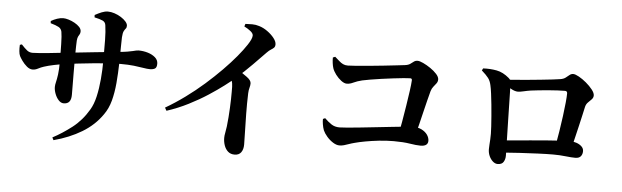

<svg xmlns="http://www.w3.org/2000/svg" viewBox="-51 -983 3993 1232"><g transform="rotate(5 1945.0 -366.5)"><path d="M517 -748.6 516.3 -763.9Q538.8 -776.1 559.8 -784.7Q580.8 -793.2 599.8 -793.2Q619.8 -793.2 642.3 -785.8Q664.9 -778.3 684.5 -766Q704 -753.7 716.3 -739.5Q728.5 -725.2 728.5 -712.7Q728.5 -700.5 722.7 -694.2Q716.9 -687.8 710.9 -676.2Q705 -664.6 703.2 -636.4Q702.2 -606.1 702 -577.1Q701.7 -548.1 701.4 -522.6Q701.1 -497.1 700.9 -475.1Q699.1 -403.7 693.7 -341.1Q688.2 -278.5 674.3 -226.5Q660.4 -174.5 632 -134.8Q582.4 -62.7 503.3 -15.1Q424.2 32.5 323.1 59.4L314.4 42.5Q376.2 9.9 437.7 -37.5Q499.1 -85 541.3 -156.9Q562.8 -192.4 574.7 -244.3Q586.6 -296.3 591.9 -356.9Q597.3 -417.6 597.3 -479.5Q597.6 -554.8 596.8 -609.5Q596.1 -664.2 590.2 -704.4Q587.7 -724.2 570.6 -732.5Q553.6 -740.8 517 -748.6ZM239.1 -700.8Q257.4 -711.5 278.3 -718.7Q299.2 -725.8 318 -725.8Q332.6 -725.8 352.5 -719.8Q372.3 -713.8 391.5 -703.2Q410.7 -692.5 423.2 -679.3Q435.7 -666.1 435.7 -650.8Q435.7 -639.3 431.4 -632.3Q427.1 -625.4 422.6 -616.9Q418.2 -608.5 416.4 -590.3Q415.7 -576.9 415.1 -555.1Q414.4 -533.3 414.3 -509.4Q414.2 -485.5 414.2 -466.5Q414.2 -420.5 414.4 -378.9Q414.6 -337.2 415 -302Q415.4 -266.8 415.4 -240.9Q415.4 -210.9 403.6 -196.4Q391.8 -181.8 367.4 -181.8Q349.3 -181.8 334.3 -198.4Q319.3 -215 310.7 -238.1Q302 -261.2 302 -281.7Q302 -295.1 306.6 -313.4Q311.2 -331.6 315.6 -363Q320 -394.4 320 -446.2Q320 -474.1 319.6 -503.2Q319.2 -532.3 318.7 -558.7Q318.2 -585.1 316.7 -605.9Q315.2 -626.7 313 -638.2Q309 -658 292 -667.4Q275 -676.8 239.9 -686.8ZM54.9 -531.1 67.6 -535.1Q88.8 -511.9 104.2 -499.6Q119.5 -487.2 140.4 -487.2Q156.7 -487.2 186 -489.6Q215.3 -491.9 249.4 -495.4Q283.4 -498.9 314 -502.3Q344.6 -505.7 363.9 -507.7Q395.4 -510.7 440.6 -515.6Q485.8 -520.6 533.9 -525.5Q582 -530.5 623.2 -534.6Q664.4 -538.7 687.2 -541Q724.2 -544.2 746.4 -548Q768.6 -551.7 781.5 -554.9Q794.4 -558.1 802.3 -559.9Q810.2 -561.6 817.7 -561.6Q847.6 -561.6 876.6 -553Q905.5 -544.3 924.7 -527.6Q943.8 -511 943.8 -487.3Q943.8 -462.8 931.9 -455.6Q920 -448.4 899.5 -448.4Q881.7 -448.4 856.8 -452.8Q831.8 -457.2 796 -461.3Q760.1 -465.4 709.6 -465.4Q674.7 -465.4 628.8 -462.3Q582.9 -459.2 534.7 -454.4Q486.5 -449.7 443.5 -444.7Q400.4 -439.7 370.9 -436.2Q323.9 -429.7 285.3 -421.6Q246.6 -413.6 220.6 -404.9Q201.6 -398.8 184.3 -389.6Q166.9 -380.4 150.2 -380.4Q130.7 -380.4 112.4 -395.9Q94.1 -411.4 80.7 -430.4Q67.4 -449.4 62.4 -459.7Q56.9 -471.4 55.2 -490.9Q53.5 -510.4 54.9 -531.1Z M1479.6 -774.4 1485 -791.2Q1505.8 -792.4 1528.8 -792.5Q1551.8 -792.5 1574.3 -785.1Q1602 -776.9 1628.2 -758Q1654.4 -739.2 1671.6 -717.3Q1688.8 -695.3 1688.8 -677Q1688.8 -662.7 1681.6 -655.4Q1674.4 -648.2 1662.7 -641.3Q1651.1 -634.4 1637.1 -619.9Q1604.4 -586.2 1556.2 -537.1Q1508.1 -487.9 1448.4 -436.1Q1427 -417.1 1386.1 -386.2Q1345.3 -355.2 1290 -319.1Q1234.7 -283 1168.1 -249.2Q1101.6 -215.4 1028.9 -191.7L1017.8 -211.1Q1081.3 -248.1 1143.3 -293.4Q1205.4 -338.6 1261.9 -388.5Q1318.5 -438.4 1367 -487.7Q1415.5 -537 1452.5 -581.4Q1489.4 -625.8 1511.9 -660.4Q1538.2 -700.3 1538.2 -720.8Q1538.2 -734.7 1520.3 -748.8Q1502.5 -763 1479.6 -774.4ZM1407.2 -459 1456.5 -500.2Q1493.8 -474.5 1522.5 -453.9Q1551.2 -433.4 1551.2 -413.6Q1551.2 -400.5 1546.9 -385.6Q1542.5 -370.8 1541.5 -349.4Q1539.2 -282.4 1540.2 -216Q1541.1 -149.5 1542.7 -97.6Q1544.3 -45.7 1544.3 -19.5Q1544.3 12.3 1530.3 31.4Q1516.4 50.4 1488.6 50.4Q1462.7 50.4 1446 35.7Q1429.4 21 1421.2 -2.5Q1413.1 -26.1 1413.1 -50.8Q1413.1 -65.5 1416.8 -83.4Q1420.6 -101.4 1423.6 -125.6Q1427.1 -155 1429.3 -185.5Q1431.5 -216 1433 -245.1Q1434.5 -274.2 1435 -300.2Q1435.5 -326.2 1435.5 -347.3Q1435.5 -368.3 1435.3 -381.3Q1435 -405.6 1428 -422.5Q1421.1 -439.3 1407.2 -459Z M2062.8 -625.4 2077.5 -631.2Q2093.6 -617.3 2106.1 -606.1Q2118.6 -594.8 2131.7 -588.5Q2144.8 -582.1 2162.5 -582.1Q2179 -582.1 2215.6 -585.1Q2252.1 -588.1 2298.5 -592.3Q2344.9 -596.4 2391.2 -601.6Q2437.5 -606.7 2474.5 -610.8Q2511.6 -615 2527.6 -617Q2549.5 -619.7 2561.4 -628.3Q2573.3 -637 2583.1 -644.3Q2592.9 -651.6 2606.5 -651.6Q2619.8 -651.6 2643.1 -640.7Q2666.5 -629.8 2690.6 -613.4Q2714.8 -596.9 2731.6 -578.3Q2748.3 -559.7 2748.3 -543.5Q2748.3 -529.4 2739.9 -518.1Q2731.5 -506.9 2721.3 -494.6Q2711.2 -482.4 2706 -464.5Q2699.4 -439 2690.4 -404.4Q2681.5 -369.8 2672 -329.2Q2662.4 -288.6 2651.9 -246.1Q2641.3 -203.6 2630.4 -162.4H2524.4Q2532.6 -203.1 2541.6 -254.6Q2550.5 -306.1 2558.8 -358.6Q2567.2 -411.1 2573.1 -454.6Q2579.1 -498.1 2580.4 -522.9Q2581.4 -535.8 2569.2 -535.8Q2556.2 -535.8 2526.7 -533Q2497.2 -530.2 2460 -525.6Q2422.8 -521 2384.1 -515.7Q2345.5 -510.4 2313.5 -504.8Q2281.4 -499.2 2263.1 -495.2Q2230.6 -487.3 2208.2 -476.5Q2185.8 -465.7 2166.1 -465.7Q2149.7 -465.7 2129.8 -480.7Q2109.9 -495.8 2093.9 -517.1Q2078 -538.5 2071.8 -557.2Q2067.4 -571.1 2064.9 -589.7Q2062.4 -608.4 2062.8 -625.4ZM2033.8 -227 2047.5 -233.1Q2069.8 -211.2 2091.6 -196.7Q2113.5 -182.1 2144.4 -182.1Q2159.5 -182.1 2196.1 -185.3Q2232.7 -188.5 2281.9 -193.6Q2331 -198.7 2383.7 -204.5Q2436.4 -210.2 2483.5 -215.3Q2530.6 -220.4 2564 -223.6Q2597.4 -226.8 2606.8 -226.8Q2643.9 -228.3 2668.9 -215.9Q2693.9 -203.4 2707 -184.5Q2720 -165.5 2720 -145.6Q2720 -129 2708.2 -119.9Q2696.3 -110.8 2671.9 -110.8Q2645.1 -110.8 2603.2 -117.7Q2561.4 -124.6 2499.3 -124.6Q2451.3 -124.6 2403.2 -119.2Q2355.1 -113.7 2315.7 -106.4Q2276.2 -99.1 2251.5 -92.3Q2229.3 -86.6 2213 -80.7Q2196.7 -74.9 2182.7 -70.9Q2168.7 -66.9 2153.6 -66.9Q2133.9 -66.9 2111.8 -80.9Q2089.7 -94.9 2072.1 -115.3Q2054.4 -135.8 2046.2 -154.5Q2039.5 -172.1 2036.2 -193.4Q2032.9 -214.6 2033.8 -227Z M3639.7 -183.1 3536 -188.2Q3543.7 -230.2 3551.9 -280.9Q3560 -331.5 3566.4 -380.4Q3572.8 -429.4 3576.6 -468.4Q3580.3 -507.5 3580.3 -526.4Q3580.3 -541.9 3565.7 -541.9Q3546.3 -541.9 3518 -540.5Q3489.6 -539.1 3457.8 -536.4Q3426 -533.6 3397 -530.6Q3368 -527.6 3347.8 -524.9Q3324.2 -521.4 3301.2 -515.9Q3278.2 -510.4 3263.5 -510.4Q3245.2 -510.4 3219.7 -524.4Q3194.3 -538.4 3171.2 -555V-579.4Q3194.8 -581.1 3233.6 -584Q3272.5 -586.9 3317.1 -591Q3361.8 -595.1 3404.3 -599.5Q3446.8 -603.9 3480 -607.7Q3513.3 -611.6 3527.5 -614.1Q3549.3 -617.2 3561.9 -626.9Q3574.5 -636.5 3585 -645.3Q3595.5 -654.2 3609.1 -654.2Q3622.2 -654.2 3646 -641Q3669.8 -627.8 3693.8 -607.6Q3717.9 -587.4 3734.8 -565.9Q3751.7 -544.5 3751.7 -528.3Q3751.7 -513.9 3741.2 -503Q3730.6 -492.1 3718.8 -480.7Q3706.9 -469.4 3702.4 -451.5Q3697.2 -427.5 3690.1 -396.2Q3683 -364.9 3674.8 -329.4Q3666.6 -293.9 3657.5 -256.6Q3648.4 -219.4 3639.7 -183.1ZM3029.6 -639.6Q3075.3 -642 3116.9 -634.2Q3158.4 -626.5 3197.8 -592.9Q3207.7 -584.5 3209.6 -577.3Q3211.6 -570 3212.6 -553.2Q3213.6 -535.4 3214.5 -498.8Q3215.4 -462.2 3216.3 -416.5Q3217.2 -370.8 3218.3 -324.3Q3219.3 -277.8 3220.3 -238.4Q3221.4 -199.1 3221.7 -177.3Q3221.9 -158.4 3222.8 -139.7Q3223.7 -120.9 3223.7 -93.8Q3223.7 -71.3 3213 -54Q3202.4 -36.6 3175.4 -36.6Q3158.9 -36.6 3144.1 -49.7Q3129.3 -62.8 3120.3 -83.2Q3111.3 -103.6 3111.3 -126.3Q3111.3 -139.7 3112.5 -155.9Q3113.7 -172.1 3114.7 -190.2Q3115.7 -208.4 3115.5 -226.3Q3115.5 -243.2 3113.6 -273Q3111.7 -302.7 3108.9 -339.3Q3106 -375.8 3102.3 -413.1Q3098.5 -450.4 3094.3 -483.1Q3090.1 -515.9 3085.1 -537Q3079.5 -563.7 3065.8 -581.7Q3052.1 -599.8 3022.4 -626ZM3188.8 -111.6 3188.1 -189.8Q3223.9 -192.5 3271.1 -197Q3318.2 -201.4 3369.7 -205.9Q3421.1 -210.4 3470.4 -214.5Q3519.8 -218.5 3560.6 -220.8Q3601.4 -223 3627.1 -223Q3648.1 -223 3668 -216.1Q3687.8 -209.2 3701.1 -196.5Q3714.3 -183.8 3714.3 -166.3Q3714.3 -146.1 3703.3 -132.9Q3692.2 -119.7 3668.2 -119.7Q3643.6 -119.7 3605.7 -124Q3567.8 -128.4 3525.6 -128.4Q3483.6 -128.4 3427.2 -125.9Q3370.7 -123.4 3309 -119.9Q3247.2 -116.4 3188.8 -111.6Z"/></g></svg>

Font: Noto Serif SC
Style: Regular
Weight: 200
Designer: Ryoko NISHIZUKA 西塚涼子 (kana & ideographs); Frank Grießhammer (Latin, Greek & Cyrillic); Wenlong ZHANG 张文龙 (bopomofo); San
Foundry: Adobe
Version: Version 2.001;hotconv 1.1.0;makeotfexe 2.6.0